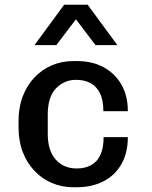

<svg xmlns="http://www.w3.org/2000/svg" viewBox="-20 -778 640 808"><path d="M288 10Q240 10 198 -8Q156 -26 124.5 -59.5Q93 -93 75.5 -139Q58 -185 58 -242V-269Q58 -326 75.5 -372Q93 -418 124.5 -451.5Q156 -485 198 -503Q240 -521 289 -521H304Q368 -521 416 -495Q464 -469 491 -422Q518 -375 518 -310H415Q415 -357 400.5 -386Q386 -415 360.5 -428.5Q335 -442 300 -442Q250 -442 215.5 -406Q181 -370 181 -296V-215Q181 -144 214.5 -106.5Q248 -69 303 -69Q337 -69 362.5 -82.5Q388 -96 402 -125Q416 -154 416 -201H518Q518 -134 490.5 -86.5Q463 -39 414.5 -14.5Q366 10 303 10ZM125 -588 250 -758H349L474 -588H382L263 -745H336L217 -588Z"/></svg>

Font: Chivo Mono Medium
Style: Regular
Weight: 500
Monospace: yes
Designer: Hector Gatti
Foundry: Omnibus-Type
Version: Version 1.008